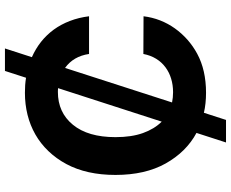

<svg xmlns="http://www.w3.org/2000/svg" viewBox="-100 -760 952 792"><g transform="rotate(-90 376.0 -364.0)"><path d="M95.2 -566.1Q117.9 -608.3 148.8 -640.4Q179.7 -672.6 217.3 -694.1Q255 -715.6 298.3 -726.4Q341.6 -737.2 389.2 -737.2Q405.2 -737.2 420.6 -736.2Q436.1 -735.1 451.3 -732.6L479.4 -819.6H572.1L536.2 -708.5Q571 -693.2 599.6 -670.5Q628.2 -647.7 649.9 -618.1Q671.5 -588.4 685.5 -551.8Q699.6 -515.3 704.9 -472.7H549.4Q539.8 -537.3 491.8 -571.7L349.4 -130.3Q369.7 -126.1 391.7 -126.1Q421.5 -126.1 447.6 -134.1Q473.7 -142 494.5 -157.5Q515.3 -172.9 529.5 -195.8Q543.7 -218.8 549.4 -248.6L704.9 -247.9Q700.6 -212.4 687.9 -179.7Q675.1 -147 655 -118.8Q634.9 -90.6 608.5 -67.1Q582 -43.7 550.4 -26.6Q483 9.9 389.2 9.9Q344.5 9.9 306.8 1.1L277.3 92.3H184.3L223.7 -29.5Q145.6 -71.4 97.7 -156.6Q50.4 -241.1 50.4 -363.6Q50.4 -482.6 95.2 -566.1ZM206.3 -363.6Q206.3 -297.2 223.2 -250.2Q240.1 -203.1 270.2 -172.9L408.4 -600.5Q404.5 -600.9 400.6 -601Q396.7 -601.2 392.8 -601.2Q308.2 -601.2 257.5 -539.4Q206.3 -477.3 206.3 -363.6Z"/></g></svg>

Font: Inter P
Style: Bold
Weight: 700
Designer: Rasmus Andersson
Foundry: rsms
Version: Version 3.018;git-588b23468